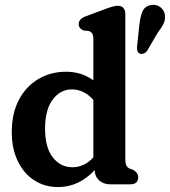

<svg xmlns="http://www.w3.org/2000/svg" viewBox="-20 -767 707 799"><path d="M29 -217Q29 -295.5 58.8 -351.8Q88.5 -408 139.8 -438.2Q191 -468.5 255 -468.5Q319.5 -468.5 368.5 -432.5V-603.5Q368.5 -620.5 363.8 -627.5Q359 -634.5 349.5 -638L328 -640Q307.5 -648.5 307.5 -667Q307.5 -688.5 337.5 -699.5L417 -729Q435.5 -736 447.8 -739.5Q460 -743 471 -743Q485.5 -743 493.5 -733.8Q501.5 -724.5 501.5 -709V-105.5Q501.5 -85.5 506.5 -77.2Q511.5 -69 520.5 -65L534 -60.5Q555 -48 555 -29.5Q555 0 522 0H438Q410.5 0 392.2 -16.8Q374 -33.5 374 -59Q342.5 -25 304.2 -6.8Q266 11.5 222 11.5Q165.5 11.5 122 -17Q78.5 -45.5 53.8 -97Q29 -148.5 29 -217ZM167.5 -231.5Q167.5 -153 199.8 -112Q232 -71 281 -71Q331 -71 368.5 -112V-351Q349 -373.5 326.2 -384.2Q303.5 -395 278.5 -395Q231 -395 199.2 -352.5Q167.5 -310 167.5 -231.5ZM560 -664Q563.5 -696.5 572.5 -718.5Q581.5 -740.5 607.5 -746Q629 -750 645.5 -738.5Q662 -727 665.5 -708.5Q669.5 -689 662 -671.8Q654.5 -654.5 637 -632L591 -553.5Q585.5 -547 577 -544Q568.5 -541 561.5 -544Q553.5 -548 551.5 -556.2Q549.5 -564.5 550.5 -574.5Z"/></svg>

Font: Fraunces 72pt SuperSoft SemiBold
Style: Regular
Weight: 600
Version: Version 1.000;[b76b70a41]